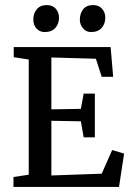

<svg xmlns="http://www.w3.org/2000/svg" viewBox="-20 -735 524 755"><path d="M156 -609Q136 -609 123.5 -623Q111 -637 111 -658Q111 -682 124.5 -698.5Q138 -715 164 -715Q187 -715 199.5 -700.5Q212 -686 212 -666Q212 -641 197.5 -625Q183 -609 156 -609ZM338 -609Q319 -609 306.5 -623.5Q294 -638 294 -658Q294 -682 307 -698.5Q320 -715 346 -715Q369 -715 381.5 -700.5Q394 -686 394 -666Q394 -641 379.5 -625Q365 -609 338 -609ZM33 0V-39L93 -48V-501L34 -510V-550H415L425 -433H380L357 -504L182 -509V-305L298 -307L309 -367H353V-195H309L298 -258L182 -260V-45L380 -52L421 -145L468 -131L448 0Z"/></svg>

Font: Aikya Medium
Style: Regular
Weight: 500
Designer: Neelakash Kshetrimayum (Latin subset based on Merriweather by Eben Sorkin)
Foundry: Brand New Type
Version: Version 1.00 b005